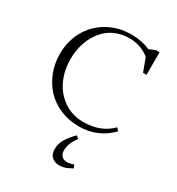

<svg xmlns="http://www.w3.org/2000/svg" viewBox="-231 -855 1202 1302"><g transform="rotate(30 369.5 -204.0)"><path d="M58.1 -354Q58.1 -452.6 101.8 -533.4Q145.5 -614.3 227.5 -662.6Q309.6 -710.9 415 -710.9Q495.1 -710.9 562 -682.1L609.9 -702.1H638.2V-524.9H610.8L573.2 -627Q506.8 -682.1 415 -682.1Q361.8 -682.1 316.4 -664.6Q271 -647 238.8 -616.7Q206.5 -586.4 183.6 -545.4Q160.6 -504.4 149.4 -457Q138.2 -409.7 138.2 -358.9Q138.2 -272 171.9 -198.5Q205.6 -125 272 -79.1Q338.4 -33.2 424.8 -33.2Q561.5 -33.2 644 -117.2L663.1 -97.2Q616.7 -47.4 553.5 -19.8Q490.2 7.8 415 7.8Q335 7.8 267.1 -21.2Q199.2 -50.3 154.1 -99.6Q108.9 -148.9 83.5 -214.8Q58.1 -280.8 58.1 -354ZM350.1 222.2Q350.1 179.7 373 141.8Q396 104 435.1 65.9L454.1 85Q409.2 142.1 409.2 196.8Q409.2 227.1 424.8 242.4Q440.4 257.8 464.8 257.8Q492.2 257.8 518.1 246.1L527.8 272Q502.4 285.2 491.5 290Q480.5 294.9 464.6 299.1Q448.7 303.2 431.2 303.2Q397.9 303.2 374 283.2Q350.1 263.2 350.1 222.2Z"/></g></svg>

Font: Dihjauti
Style: Regular
Weight: 400
Designer: T. Christopher White
Version: Version 3.0.0